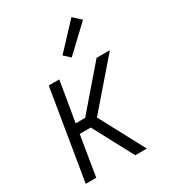

<svg xmlns="http://www.w3.org/2000/svg" viewBox="-184 -861 868 963"><g transform="rotate(-30 250.0 -380.0)"><path d="M380 0H313L189 -232H125L87 0H26L112 -520H173L134 -288H189L389 -520H466L241 -260ZM282 -584 247 -616 382 -760 426 -720Z"/></g></svg>

Font: Iosevka Term Curly Light
Style: Italic
Weight: 300
Italic angle: -9°
Designer: Belleve Invis
Foundry: Belleve Invis
Version: Version 32.3.0